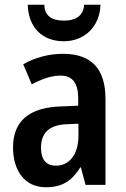

<svg xmlns="http://www.w3.org/2000/svg" viewBox="-20 -780 531 810"><path d="M404 -760H335C332 -709 293 -693 250 -693C204 -693 168 -709 167 -760H97C100 -662 160 -606 249 -606C336 -606 401 -667 404 -760ZM246 -553C186 -553 127 -537 78 -509L114 -424C159 -448 197 -461 236 -461C286 -461 310 -429 310 -364V-334L235 -331C104 -326 35 -270 35 -158C35 -62 83 10 173 10C243 10 283 -17 319 -74H321L341 0H425V-363C425 -490 365 -553 246 -553ZM262 -256 311 -258V-208C311 -128 272 -81 216 -81C177 -81 153 -104 153 -157C153 -217 185 -253 262 -256Z"/></svg>

Font: Noto Sans Telugu Condensed SemiBold
Style: Regular
Weight: 600
Width: 3
Designer: Jelle Bosma - Monotype Design Team
Foundry: Monotype Imaging Inc.
Version: Version 2.005